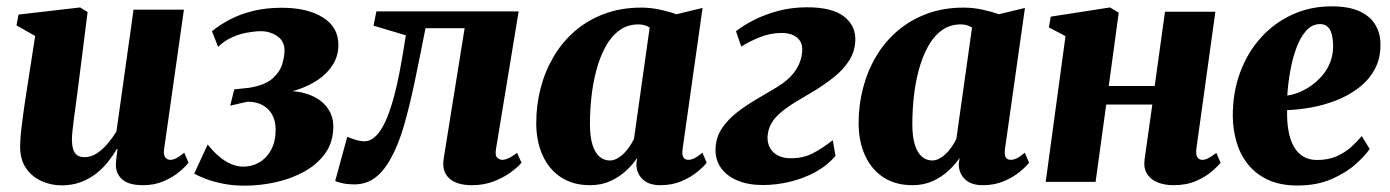

<svg xmlns="http://www.w3.org/2000/svg" viewBox="-20 -574 4387 606"><path d="M174 11Q142 11 112.2 -2Q82.5 -15 63.5 -41.2Q44.5 -67.5 43.5 -108Q43.5 -124.5 45.2 -145.2Q47 -166 50 -188.8Q53 -211.5 56.2 -234.8Q59.5 -258 63 -280L91 -460.5L32 -494L38.5 -528L233 -550.5L256.5 -536L225 -287Q222.5 -266 219.2 -243Q216 -220 213.2 -199Q210.5 -178 208.8 -161.5Q207 -145 207 -135.5Q207 -115.5 211 -102.8Q215 -90 223.8 -84Q232.5 -78 247.5 -78Q267.5 -78 286 -90.2Q304.5 -102.5 320.2 -121.2Q336 -140 347.5 -159L401.5 -543.5H560.5L498 -103.5Q495.5 -85.5 501.5 -77.5Q507.5 -69.5 517.5 -69.5Q526 -69.5 535.8 -74.2Q545.5 -79 561.5 -92L575 -61Q566 -48.5 546 -31.8Q526 -15 496.8 -2.2Q467.5 10.5 431.5 10.5Q390.5 10.5 370 -4.5Q349.5 -19.5 346 -45.5Q345.5 -49.5 345.8 -56Q346 -62.5 346.8 -70.5Q347.5 -78.5 348.8 -87Q350 -95.5 351 -103.5L349 -104Q337 -83.5 320.8 -63Q304.5 -42.5 283 -25.8Q261.5 -9 234.5 1Q207.5 11 174 11Z M752.5 12Q714.5 12 682.8 5.5Q651 -1 628 -10Q605 -19 593 -26L635.5 -118Q652 -97 670.5 -81Q689 -65 708.8 -56.5Q728.5 -48 748 -48Q776 -48 799.2 -62Q822.5 -76 836.2 -102Q850 -128 850 -164Q850 -192 839.2 -211.8Q828.5 -231.5 808.8 -242.2Q789 -253 761 -253L706.5 -240.5L719.5 -292L767 -297Q817.5 -305.5 841 -327Q864.5 -348.5 871.2 -373Q878 -397.5 878 -414.5Q878 -444.5 855 -460Q832 -475.5 803.5 -475.5Q785 -475.5 760.8 -471.2Q736.5 -467 712 -456Q687.5 -445 668.5 -426L649 -475.5Q673.5 -495.5 705.2 -512.2Q737 -529 777.8 -539.2Q818.5 -549.5 869.5 -549.5Q950 -549.5 999 -519Q1048 -488.5 1048 -432.5Q1048 -398 1031 -370.5Q1014 -343 985.2 -323.2Q956.5 -303.5 920.8 -291.5Q885 -279.5 848.5 -276L837 -282.5Q897 -292 940.8 -280Q984.5 -268 1008.2 -240.2Q1032 -212.5 1032 -175.5Q1032 -126 1007 -90.8Q982 -55.5 941 -32.8Q900 -10 850.8 1Q801.5 12 752.5 12Z M1545.5 -104Q1542 -82 1550 -75.8Q1558 -69.5 1565 -69.5Q1573.5 -69.5 1584.8 -74.5Q1596 -79.5 1612 -91.5L1626 -60.5Q1614.5 -46.5 1591.5 -29.8Q1568.5 -13 1537.5 -1.2Q1506.5 10.5 1469.5 10.5Q1421 10.5 1397.5 -11.5Q1374 -33.5 1380.5 -74L1446.5 -485H1323Q1305.5 -395.5 1289.2 -317.5Q1273 -239.5 1255 -177.5Q1237 -115.5 1213 -73Q1190 -31.5 1162.2 -11.8Q1134.5 8 1098 8Q1078.5 8 1061.8 4.5Q1045 1 1038 -3L1076 -142Q1081.5 -140 1090.2 -136.8Q1099 -133.5 1109.5 -130.8Q1120 -128 1130 -128Q1146.5 -128 1160.8 -139.8Q1175 -151.5 1186.5 -171.5Q1198 -191.5 1207.5 -217.8Q1217 -244 1224.5 -272.5Q1234 -309 1241 -345.8Q1248 -382.5 1253 -413.5Q1258 -444.5 1261 -462.5L1159 -493L1168 -538H1617Z M2134.5 -104Q2132 -85 2137 -77.2Q2142 -69.5 2152.5 -69.5Q2161 -69.5 2171.2 -74.2Q2181.5 -79 2197 -92L2210.5 -60.5Q2201.5 -48.5 2181.2 -31.8Q2161 -15 2131.2 -2.2Q2101.5 10.5 2064 10.5Q2028 10.5 2008.5 -8Q1989 -26.5 1988.5 -55.5L1991 -75.5Q1978 -55.5 1956.5 -35.5Q1935 -15.5 1906.5 -2.5Q1878 10.5 1842.5 10.5Q1788.5 10.5 1750.5 -14.5Q1712.5 -39.5 1692.5 -84Q1672.5 -128.5 1672.5 -185.5Q1672.5 -242.5 1686.5 -296.2Q1700.5 -350 1727.8 -396Q1755 -442 1795.2 -476.5Q1835.5 -511 1888 -530.5Q1940.5 -550 2004 -550Q2034 -550 2063.8 -543.5Q2093.5 -537 2115 -529L2197.5 -549ZM2030.5 -487Q2024.5 -491 2015.5 -494Q2006.5 -497 1995 -497Q1960 -497 1934 -477.5Q1908 -458 1890.2 -424.8Q1872.5 -391.5 1861.8 -350.5Q1851 -309.5 1846.5 -266Q1842 -222.5 1842 -182.5Q1842 -143 1850 -117.2Q1858 -91.5 1872.2 -79.5Q1886.5 -67.5 1905 -67.5Q1915.5 -67.5 1926 -72.8Q1936.5 -78 1946.5 -87.2Q1956.5 -96.5 1965.2 -109Q1974 -121.5 1981 -135.5Z M2387.5 10Q2342 10 2307.8 -4.2Q2273.5 -18.5 2255.2 -44.5Q2237 -70.5 2238.5 -106Q2240 -141.5 2258.8 -169.2Q2277.5 -197 2306.5 -219.5Q2335.5 -242 2368.5 -261.2Q2401.5 -280.5 2431.5 -298.5Q2470.5 -322 2490.2 -350.8Q2510 -379.5 2512 -413.5Q2513 -434 2504 -446.5Q2495 -459 2480 -464.5Q2465 -470 2448 -470Q2412 -470 2378.8 -456.8Q2345.5 -443.5 2319.5 -427L2303 -475.5Q2328 -495 2362 -512Q2396 -529 2437.8 -540Q2479.5 -551 2528 -551Q2606 -551 2644 -521.8Q2682 -492.5 2679.5 -444Q2677.5 -409.5 2659.2 -381.5Q2641 -353.5 2612.5 -330.8Q2584 -308 2551.2 -288Q2518.5 -268 2487.5 -250Q2462 -234 2443.2 -218Q2424.5 -202 2414.2 -183.8Q2404 -165.5 2402.5 -142Q2402 -122 2410.5 -106.8Q2419 -91.5 2435.8 -83Q2452.5 -74.5 2476 -74.5Q2514 -74.5 2543.5 -89.2Q2573 -104 2608.5 -131.5L2617 -82Q2590 -50.5 2552.2 -30.2Q2514.5 -10 2472 0Q2429.5 10 2387.5 10Z M3152 -104Q3149.5 -85 3154.5 -77.2Q3159.5 -69.5 3170 -69.5Q3178.5 -69.5 3188.8 -74.2Q3199 -79 3214.5 -92L3228 -60.5Q3219 -48.5 3198.8 -31.8Q3178.5 -15 3148.8 -2.2Q3119 10.5 3081.5 10.5Q3045.5 10.5 3026 -8Q3006.5 -26.5 3006 -55.5L3008.5 -75.5Q2995.5 -55.5 2974 -35.5Q2952.5 -15.5 2924 -2.5Q2895.5 10.5 2860 10.5Q2806 10.5 2768 -14.5Q2730 -39.5 2710 -84Q2690 -128.5 2690 -185.5Q2690 -242.5 2704 -296.2Q2718 -350 2745.2 -396Q2772.5 -442 2812.8 -476.5Q2853 -511 2905.5 -530.5Q2958 -550 3021.5 -550Q3051.5 -550 3081.2 -543.5Q3111 -537 3132.5 -529L3215 -549ZM3048 -487Q3042 -491 3033 -494Q3024 -497 3012.5 -497Q2977.5 -497 2951.5 -477.5Q2925.5 -458 2907.8 -424.8Q2890 -391.5 2879.2 -350.5Q2868.5 -309.5 2864 -266Q2859.5 -222.5 2859.5 -182.5Q2859.5 -143 2867.5 -117.2Q2875.5 -91.5 2889.8 -79.5Q2904 -67.5 2922.5 -67.5Q2933 -67.5 2943.5 -72.8Q2954 -78 2964 -87.2Q2974 -96.5 2982.8 -109Q2991.5 -121.5 2998.5 -135.5Z M3756 -104Q3754 -85 3759.5 -77.2Q3765 -69.5 3774.5 -69.5Q3783 -69.5 3792.5 -74Q3802 -78.5 3819 -91.5L3832.5 -60.5Q3825 -50.5 3805.5 -33.5Q3786 -16.5 3755.5 -3Q3725 10.5 3683.5 10.5Q3656 10.5 3634 1.8Q3612 -7 3600.5 -25Q3589 -43 3592.5 -70L3617 -244H3471.5L3438 0H3280.5L3343 -460L3290.5 -487.5L3296.5 -521.5L3483.5 -550.5L3511 -534L3479.5 -302.5H3624.5L3657 -537H3816Z M4303 -104Q4289.5 -83.5 4259.2 -56.2Q4229 -29 4182.8 -8.8Q4136.5 11.5 4075.5 11.5Q4020 11.5 3981 -7Q3942 -25.5 3917.8 -56.8Q3893.5 -88 3882.5 -126.8Q3871.5 -165.5 3871 -206Q3870.5 -281.5 3894 -345Q3917.5 -408.5 3959.8 -455.2Q4002 -502 4059 -528Q4116 -554 4182.5 -554Q4237 -554 4270.8 -538.5Q4304.5 -523 4320.5 -496.5Q4336.5 -470 4337 -437Q4338 -390 4318.8 -355Q4299.5 -320 4267.2 -295.8Q4235 -271.5 4195.8 -256.5Q4156.5 -241.5 4116.5 -234.5Q4076.5 -227.5 4042.5 -226.5Q4041.5 -190 4046.8 -161Q4052 -132 4063.5 -111.5Q4075 -91 4093.5 -80Q4112 -69 4137 -69Q4172.5 -69 4199.2 -81Q4226 -93 4245.2 -110.5Q4264.5 -128 4278 -144.5ZM4147 -498Q4120.5 -498 4101.8 -476.2Q4083 -454.5 4070.8 -420.2Q4058.5 -386 4051.8 -346.8Q4045 -307.5 4043 -272.5Q4059.5 -274.5 4079.2 -282.2Q4099 -290 4118.2 -303.5Q4137.5 -317 4153.8 -336Q4170 -355 4179.2 -379.5Q4188.5 -404 4187.5 -433.5Q4186.5 -467.5 4176 -482.8Q4165.5 -498 4147 -498Z"/></svg>

Font: Merriweather 60pt Black
Style: Italic
Weight: 900
Italic angle: -7.8°
Version: Version 2.101